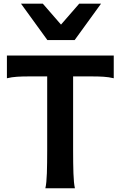

<svg xmlns="http://www.w3.org/2000/svg" viewBox="-20 -1011 658 1031"><path d="M17.1 -712.9H590.8V-590.8Q564.5 -597.2 536.4 -598.9Q508.3 -600.6 478.5 -600.6H372.6V-201.7Q372.6 -133.3 374.3 -80.6Q376 -27.8 382.3 0H223.6Q230 -27.8 231.7 -80.6Q233.4 -133.3 233.4 -201.7V-600.6H129.4Q100.1 -600.6 71.8 -598.9Q43.5 -597.2 17.1 -590.8ZM405.3 -991.2H522.5L380.9 -795.9H234.4L92.8 -991.2H210L307.6 -878.9Z"/></svg>

Font: Andika
Style: Bold
Weight: 700
Designer: Victor Gaultney, Annie Olsen, Julie Remington, Don Collingsworth, Eric Hays, Becca Hirsbrunner
Foundry: SIL International
Version: Version 6.101